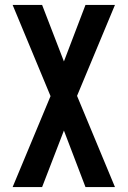

<svg xmlns="http://www.w3.org/2000/svg" viewBox="-20 -540 515 775"><path d="M31 215 184 -152 31 -520H150L238 -292L325 -520H444L291 -153L444 215H325L238 -13L150 215Z"/></svg>

Font: Iosevka QP
Style: Bold
Weight: 700
Designer: Belleve Invis
Foundry: Belleve Invis
Version: Version 20.0.0; ttfautohint (v1.8.4)